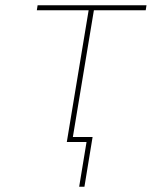

<svg xmlns="http://www.w3.org/2000/svg" viewBox="-20 -540 640 730"><path d="M281 170 309 0H234L317 -501H120L123 -520H537L534 -501H337L257 -19H332L301 170Z"/></svg>

Font: Iosevka Thin Extended Oblique
Style: Regular
Weight: 100
Width: 7
Italic angle: -9°
Monospace: yes
Designer: Belleve Invis
Foundry: Belleve Invis
Version: Version 32.5.0; ttfautohint (v1.8.4)